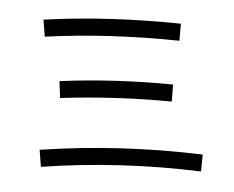

<svg xmlns="http://www.w3.org/2000/svg" viewBox="-54 -810 1108 910"><g transform="rotate(-5 500.0 -355.0)"><path d="M832 -670 818 -590Q658 -621 500 -640Q342 -659 184 -665L185 -746Q349 -740 510 -720.5Q671 -701 832 -670ZM770 -386 757 -306Q622 -331 491 -346.5Q360 -362 231 -369L235 -449Q368 -443 502 -427Q636 -411 770 -386ZM881 -43 866 36Q488 -45 112 -52L113 -133Q495 -125 881 -43Z"/></g></svg>

Font: Murecho
Style: Regular
Weight: 400
Designer: Neil Summerour
Foundry: Positype
Version: Version 1.010; ttfautohint (v1.8.3)